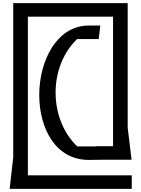

<svg xmlns="http://www.w3.org/2000/svg" viewBox="-20 -1026 908 1233"><path d="M159 -919H706V-87H600V-86H476C392 -165 337 -291 337 -432C337 -572 392 -696 475 -775H614L624 -862H550C344 -862 232 -635 232 -416C232 -205 335 4 555 1L624 0H825L800 -206V-1006H65V-16L42 187H826V100H159Z"/></svg>

Font: BackOut Medium
Style: Regular
Weight: 500
Designer: Frank Adebiaye
Foundry: Velvetyne Type Foundry
Version: Version 2.000;hotconv 1.0.109;makeotfexe 2.5.65596